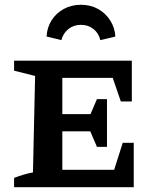

<svg xmlns="http://www.w3.org/2000/svg" viewBox="-20 -784 656 804"><path d="M494 -186H540V0H39V-39Q80 -55 118 -62L127 -466L39 -488V-530H532V-359H486L452 -458H241V-306H359L386 -369H428V-169H386L358 -234H241V-73H458ZM319 -764Q359 -764 390.5 -746.5Q422 -729 441.5 -698.5Q461 -668 463 -631L400 -616Q394 -644 372 -662Q350 -680 319 -680Q288 -680 266 -662Q244 -644 237 -616L175 -631Q177 -669 196 -699Q215 -729 247 -746.5Q279 -764 319 -764Z"/></svg>

Font: Piazzolla SC SemiBold
Style: Regular
Weight: 600
Designer: Juan Pablo del Peral
Foundry: Huerta Tipografica
Version: Version 1.330